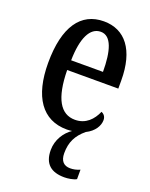

<svg xmlns="http://www.w3.org/2000/svg" viewBox="-146 -625 732 935"><g transform="rotate(20 220.5 -157.0)"><path d="M305 233C323 233 352 229 367 220V171C349 179 333 182 317 182C285 182 265 164 265 122C265 65 285 26 328 -10C371 -31 390 -65 390 -94C390 -113 379 -124 367 -129C348 -85 314 -48 258 -48C183 -48 142 -116 140 -263H405V-305C405 -463 338 -547 228 -547C109 -547 41 -452 41 -264C41 -90 109 10 237 10C246 10 255 9 264 8C228 32 198 77 198 130C198 203 238 233 305 233ZM307 -314H142C144 -429 175 -494 231 -494C286 -494 307 -422 307 -314Z"/></g></svg>

Font: Noto Serif Tamil ExtraCondensed Medium
Style: Italic
Weight: 500
Width: 2
Italic angle: -12°
Designer: Indian Type Foundry, Tom Grace, and the Monotype Design Team
Foundry: Monotype Imaging Inc.
Version: Version 2.003